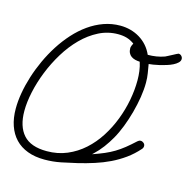

<svg xmlns="http://www.w3.org/2000/svg" viewBox="-107 -832 941 946"><g transform="rotate(15 363.5 -359.0)"><path d="M393.1 -725.6Q419.9 -725.6 445.3 -718.8Q470.7 -711.9 492.4 -698.7Q514.2 -685.5 531.2 -666.3Q548.3 -647 559.6 -621.6Q581.5 -621.6 602.8 -625Q624 -628.4 644.5 -635.7Q647.9 -637.2 657.2 -642.1Q666.5 -647 676.8 -652.3Q687 -657.7 695.3 -662.1Q703.6 -666.5 705.1 -666.5Q713.9 -666.5 720.2 -659.9Q726.6 -653.3 726.6 -644.5Q726.6 -634.3 717.5 -625.5Q708.5 -616.7 694.3 -609.6Q680.2 -602.5 662.8 -597.2Q645.5 -591.8 628.9 -587.9Q612.3 -584 597.9 -581.8Q583.5 -579.6 575.7 -579.1Q579.6 -555.2 583.3 -533.4Q586.9 -511.7 586.9 -486.8Q586.9 -452.1 580.6 -412.1Q574.2 -372.1 563.2 -331.5Q552.2 -291 537.6 -253.2Q522.9 -215.3 505.9 -185.5Q490.2 -157.7 470.5 -131.3Q450.7 -105 427.2 -83Q425.8 -81.5 424.3 -80.6Q422.9 -79.6 421.9 -77.6Q455.6 -89.4 481.2 -100.3Q506.8 -111.3 529.1 -124.8Q551.3 -138.2 573 -155.5Q594.7 -172.9 620.6 -196.8Q624 -199.7 627.7 -201.7Q631.3 -203.6 636.2 -203.6Q644.5 -203.6 651.6 -197.5Q658.7 -191.4 658.7 -182.6Q658.7 -173.3 652.3 -166.5Q624.5 -134.8 591.6 -111.1Q558.6 -87.4 522 -69.8Q485.4 -52.2 446.3 -39.8Q407.2 -27.3 367.7 -17.6Q326.2 -7.8 285.2 0.5Q244.1 8.8 201.2 8.8Q152.3 8.8 114.7 -5.4Q77.1 -19.5 51.8 -46.1Q26.4 -72.8 13.2 -111.1Q0 -149.4 0 -197.8Q0 -235.4 7.3 -277.8Q14.6 -320.3 28.6 -364.5Q42.5 -408.7 62.7 -452.6Q83 -496.6 108.6 -536.6Q134.3 -576.7 165.5 -611.3Q196.8 -646 232.7 -671.4Q268.6 -696.8 308.8 -711.2Q349.1 -725.6 393.1 -725.6ZM530.3 -578.6Q517.6 -579.1 506.1 -582Q494.6 -585 486.1 -591.1Q477.5 -597.2 472.7 -607.2Q467.8 -617.2 467.8 -631.8Q467.8 -636.2 470.9 -644.5Q474.1 -652.8 476.6 -656.7Q456.5 -670.9 437 -676.5Q417.5 -682.1 393.1 -682.1Q341.3 -682.1 295.2 -658.7Q249 -635.3 210.2 -596.2Q171.4 -557.1 140.6 -506.8Q109.9 -456.5 88.4 -402.6Q66.9 -348.6 55.4 -295.4Q43.9 -242.2 43.9 -197.8Q43.9 -118.7 81.8 -76.4Q119.6 -34.2 201.2 -34.2Q257.3 -34.2 304.4 -54.2Q351.6 -74.2 389.6 -108.4Q427.7 -142.6 456.5 -187.7Q485.4 -232.9 504.6 -283.2Q523.9 -333.5 533.7 -385.7Q543.5 -438 543.5 -486.8Q543.5 -510.3 540.5 -533.2Q537.6 -556.2 530.3 -578.6Z"/></g></svg>

Font: Helvetia Verbundene
Style: Regular
Weight: 400
Designer: Peter Wiegel, original typeface by Carl Albert Fahrenwaldt 1901
Foundry: Peter Wiegel
Version: Version 2.000